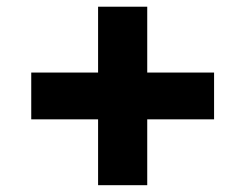

<svg xmlns="http://www.w3.org/2000/svg" viewBox="-20 -544 717 561"><path d="M605.5 -195.3H410.2V-2.9H266.6V-195.3H71.3V-332H266.6V-524.4H410.2V-332H605.5Z"/></svg>

Font: Wanted Sans ExtraBold
Style: Regular
Weight: 800
Designer: Original Design by Kil Hyung-jin and Kang Hanbin, Wanted Lab, Inc; Hangeul from Source Han Sans by Jang Soo-young and Ka
Foundry: Wanted Lab, Inc.
Version: Version 1.003